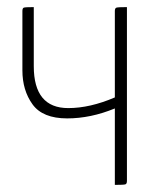

<svg xmlns="http://www.w3.org/2000/svg" viewBox="-20 -520 441 540"><path d="M337 -11Q337 -3 332.5 -1.5Q328 0 303 0V-215Q235 -187 169 -187Q100 -187 71.5 -226.5Q43 -266 43 -322V-489Q43 -497 47 -498.5Q51 -500 75 -500V-334Q75 -216 172 -216Q233 -216 303 -246V-489Q303 -497 307.5 -498.5Q312 -500 337 -500Z"/></svg>

Font: Yanone Kaffeesatz Thin
Style: Regular
Weight: 250
Designer: Yanone (Cyrillic: Daniel Pouzeot)
Foundry: Yanone
Version: Version 1.003;PS 001.003;hotconv 1.0.88;makeotf.lib2.5.64775